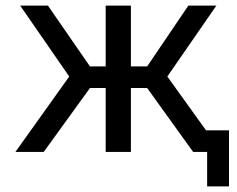

<svg xmlns="http://www.w3.org/2000/svg" viewBox="-20 -542 847 685"><path d="M719 123V0H669L505 -228H447V0H357V-228H301L136 0H35L227 -269L52 -522H151L301 -305H357V-522H447V-305H505L652 -522H752L577 -269L715 -77H797V123Z"/></svg>

Font: YasnoRaleway Medium
Style: Regular
Weight: 500
Designer: Matt McInerney, Pablo Impallari, Rodrigo Fuenzalida
Foundry: Matt McInerney, Pablo Impallari, Rodrigo Fuenzalida
Version: Version 4.026